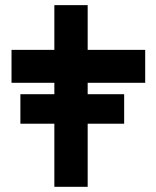

<svg xmlns="http://www.w3.org/2000/svg" viewBox="-20 -720 603 740"><path d="M458.5 -243.2H317.9V0H189.5V-243.2H58.6V-356.9H189.5V-400.9H24.4V-527.8H189.5V-700.2H317.9V-527.8H539.6V-400.9H317.9V-356.9H458.5Z"/></svg>

Font: Audiowide
Style: Regular
Weight: 400
Version: Version 1.003